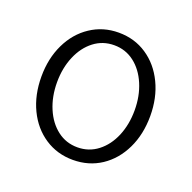

<svg xmlns="http://www.w3.org/2000/svg" viewBox="-77 -789 517 518"><g transform="rotate(20 181.5 -529.5)"><path d="M25.4 -529.3Q25.4 -581.5 45.4 -623Q65.4 -664.6 101.1 -688.2Q136.7 -711.9 181.6 -711.9Q227.1 -711.9 262.5 -688.2Q297.9 -664.6 317.9 -623Q337.9 -581.5 337.9 -529.3Q337.9 -476.6 317.9 -435.1Q297.9 -393.6 262.5 -370.1Q227.1 -346.7 181.6 -346.7Q136.7 -346.7 101.1 -370.1Q65.4 -393.6 45.4 -435.1Q25.4 -476.6 25.4 -529.3ZM293 -529.3Q293 -570.3 278.8 -603.8Q264.6 -637.2 239.5 -656.5Q214.4 -675.8 181.6 -675.8Q148.9 -675.8 123.8 -656.5Q98.6 -637.2 84.5 -603.8Q70.3 -570.3 70.3 -529.3Q70.3 -488.3 84.5 -454.8Q98.6 -421.4 123.8 -402.1Q148.9 -382.8 181.6 -382.8Q214.4 -382.8 239.7 -402.3Q265.1 -421.9 279.1 -455.3Q293 -488.8 293 -529.3Z"/></g></svg>

Font: Pretendard JP ExtraLight
Style: Regular
Weight: 200
Designer: Base glyphs from Inter by Rasmus Andersson; Hangeul glyphs from Noto Sans CJK(Source Han Sans) by Jang Soo-young and Kan
Foundry: Kil Hyung-jin
Version: Version 1.309